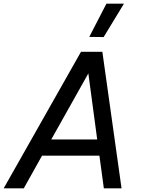

<svg xmlns="http://www.w3.org/2000/svg" viewBox="-46 -1021 770 1041"><path d="M83 0H-26L393 -740H509L613 0H517L493 -177H182ZM433 -623 232 -265H481ZM626 -1001 516 -820 438 -821 531 -1001Z"/></svg>

Font: Be Vietnam Pro Variable Thin
Style: Italic
Weight: 100
Italic angle: -12°
Designer: Lam Bao, Tony Le, Vietanh Nguyen
Foundry: Yellow Type Foundry
Version: Version 1.002